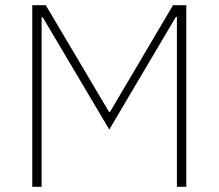

<svg xmlns="http://www.w3.org/2000/svg" viewBox="-20 -718 840 738"><path d="M660 -653H656L400 -220L144 -652H140V0H104V-698H156L399 -288H403L645 -698H696V0H660Z"/></svg>

Font: IBM Plex Sans KR ExtLt
Style: Regular
Weight: 200
Designer: Mike Abbink; Paul van der Laan; Pieter van Rosmalen; Wujin Sim; Chorong Kim; Dohee Lee;
Foundry: Sandoll Inc.
Version: Version 1.002